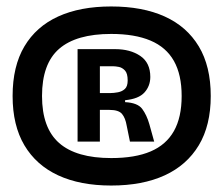

<svg xmlns="http://www.w3.org/2000/svg" viewBox="-20 -728 692 594"><path d="M324 -154Q228 -154 160 -185.5Q92 -217 55.5 -278.5Q19 -340 19 -431Q19 -523 55.5 -584.5Q92 -646 160 -677Q228 -708 324 -708Q421 -708 489.5 -677Q558 -646 595 -584.5Q632 -523 632 -431Q632 -340 595 -278.5Q558 -217 489.5 -185.5Q421 -154 324 -154ZM324 -239Q398 -239 446 -259.5Q494 -280 518 -322.5Q542 -365 542 -431Q542 -497 518 -539.5Q494 -582 445.5 -602.5Q397 -623 324 -623Q216 -623 163 -577Q110 -531 110 -431Q110 -332 163 -285.5Q216 -239 324 -239ZM220 -290V-576H336Q383 -576 414 -555Q445 -534 445 -490Q445 -462 427 -442Q409 -422 367 -418V-412Q406 -410 420 -391Q434 -372 442 -344L457 -290H382L372 -339Q368 -363 357.5 -375.5Q347 -388 319 -388H289V-290ZM289 -440H320Q332 -440 345 -442.5Q358 -445 366.5 -453Q375 -461 375 -479Q375 -501 366.5 -510Q358 -519 347.5 -521Q337 -523 330 -523H289Z"/></svg>

Font: Bricolage Grotesque 72pt SemiBold
Style: Regular
Weight: 600
Version: Version 1.001;gftools[0.9.33.dev8+g029e19f]